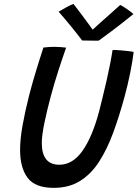

<svg xmlns="http://www.w3.org/2000/svg" viewBox="-20 -912 682 951"><path d="M246 18.5Q154.5 18.5 117 -31Q79.5 -80.5 79.5 -169.5Q79.5 -223 91.8 -291.2Q104 -359.5 124 -438.5Q138.5 -495 156.8 -555.2Q175 -615.5 195 -676.5Q207.5 -678 221.2 -679Q235 -680 247.5 -680Q264.5 -680 280.2 -678.8Q296 -677.5 307.5 -676Q289.5 -625 269 -561.8Q248.5 -498.5 231.5 -435Q213 -366 200 -303.5Q187 -241 187 -204Q187 -96 274 -96Q340 -96 388.8 -165.2Q437.5 -234.5 471 -360.5Q478 -388.5 488 -428.8Q498 -469 508 -513Q518 -557 525.8 -597Q533.5 -637 537.5 -664.5Q554.5 -664.5 576.5 -662.8Q598.5 -661 617 -658.8Q635.5 -656.5 642 -654.5Q637 -611 625 -551.5Q613 -492 597.5 -435Q571 -337 540.5 -254.2Q510 -171.5 470.2 -110.2Q430.5 -49 375.8 -15.2Q321 18.5 246 18.5ZM575.5 -887.5Q586.5 -882.5 600.2 -873Q614 -863.5 625.8 -854.8Q637.5 -846 641 -842.5Q572 -786.5 529.2 -755Q486.5 -723.5 468.5 -710.5Q455.5 -710.5 429 -710.8Q402.5 -711 387 -711.5Q360.5 -746.5 331.2 -782.2Q302 -818 270.5 -854Q283 -861.5 305 -874Q327 -886.5 344 -892.5Q361 -871 380.5 -844.8Q400 -818.5 416.2 -796.5Q432.5 -774.5 439 -765Q452.5 -778 476.8 -799.5Q501 -821 527.8 -844.8Q554.5 -868.5 575.5 -887.5Z"/></svg>

Font: Grandstander
Style: Italic
Weight: 400
Italic angle: -15°
Designer: Tyler Finck
Foundry: Etcetera Type Co
Version: Version 1.200; ttfautohint (v1.8.3)